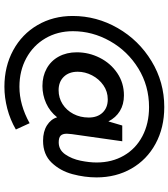

<svg xmlns="http://www.w3.org/2000/svg" viewBox="36 -728 801 914"><g transform="rotate(90 437.0 -271.5)"><path d="M56.5 -216.5Q56.5 -330.5 114.2 -431Q172 -531.5 271.8 -592Q371.5 -652.5 490 -652.5Q588.5 -652.5 664.8 -611Q741 -569.5 783 -496.2Q825 -423 825 -330Q825 -273.5 809.5 -215.5Q794 -157.5 755 -116.5Q716 -75.5 650.5 -75.5Q606.5 -75.5 577 -94.2Q547.5 -113 539 -142.5Q511 -107.5 471.8 -90Q432.5 -72.5 390 -72.5Q343 -72.5 306.5 -92.8Q270 -113 249.8 -150.2Q229.5 -187.5 229.5 -236Q229.5 -293.5 255.5 -345.2Q281.5 -397 328.5 -428.8Q375.5 -460.5 434.5 -460.5Q477.5 -460.5 509 -441.2Q540.5 -422 558.5 -386.5L578 -452.5H653L619 -212.5Q617 -193.5 617 -189Q617 -168 626.5 -159Q636 -150 658 -150Q694 -150 715.5 -181.2Q737 -212.5 745.5 -254Q754 -295.5 754 -330.5Q754 -403.5 721.2 -460.2Q688.5 -517 628.5 -548.5Q568.5 -580 490.5 -580Q389 -580 306.2 -529Q223.5 -478 176.2 -394.2Q129 -310.5 129 -217.5Q129 -144.5 163 -86.5Q197 -28.5 257.2 4.2Q317.5 37 393.5 37Q479.5 37 567 -11.5L597 54Q550.5 81 497.8 94.8Q445 108.5 393.5 108.5Q297 108.5 220 66.8Q143 25 99.8 -49.2Q56.5 -123.5 56.5 -216.5ZM540 -293Q540 -334.5 516.5 -359Q493 -383.5 453.5 -383.5Q416.5 -383.5 386.5 -362.8Q356.5 -342 339.2 -308.8Q322 -275.5 322 -240.5Q322 -199 346 -174.2Q370 -149.5 410 -149.5Q446 -149.5 475.8 -168.2Q505.5 -187 522.8 -219.8Q540 -252.5 540 -293Z"/></g></svg>

Font: HK Grotesk Medium
Style: Italic
Weight: 500
Italic angle: -8°
Designer: Alfredo Marco Pradil
Foundry: Hanken Design Co.
Version: Version 3.004